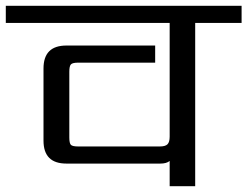

<svg xmlns="http://www.w3.org/2000/svg" viewBox="-40 -642 853 662"><path d="M793 -622V-563H633V0H545V-87Q534 -78 513 -78H189Q110 -78 110 -157V-406Q110 -485 189 -485H495V-426H230Q210 -426 204.5 -420Q199 -414 199 -395V-168Q199 -148 204.5 -142.5Q210 -137 230 -137H511Q530 -137 537.5 -144.5Q545 -152 545 -171V-563H-20V-622Z"/></svg>

Font: Sarpanch
Style: Regular
Weight: 400
Designer: Manushi Parikh (Devanagari and Latin), Jyotish Sonowal (Devanagari)
Foundry: Indian Type Foundry
Version: Version 2.004;PS 1.0;hotconv 1.0.78;makeotf.lib2.5.61930; tt